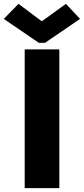

<svg xmlns="http://www.w3.org/2000/svg" viewBox="-48 -976 436 996"><path d="M80.1 0V-719.7H259.8V0ZM47.9 -956.1 168 -866.2H169.9L293.9 -956.1L367.2 -877.9L185.5 -753.9H153.3L-28.3 -877.9Z"/></svg>

Font: Reddit Sans Black
Style: Regular
Weight: 900
Version: Version 1.014